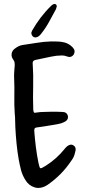

<svg xmlns="http://www.w3.org/2000/svg" viewBox="-20 -968 438 964"><path d="M54 -398Q51 -442 52 -486Q53 -530 51 -574Q50 -591 51.5 -608Q53 -625 54 -641Q54 -649 53 -655Q52 -661 47 -668Q36 -682 38.5 -698.5Q41 -715 56 -725Q74 -739 93 -742Q129 -747 165 -753Q201 -759 237 -760Q254 -760 270.5 -759.5Q287 -759 303 -755Q327 -749 345 -730Q361 -713 350 -694Q337 -676 315 -685Q303 -690 290 -689.5Q277 -689 263 -688Q236 -684 210 -678Q184 -672 158 -667Q144 -664 144 -652Q148 -594 146.5 -534.5Q145 -475 147 -416Q149 -404 151 -402.5Q153 -401 164 -403Q182 -406 200.5 -406Q219 -406 237 -407Q251 -407 264.5 -407Q278 -407 293 -406Q316 -406 321 -385Q324 -365 302 -355Q289 -348 272.5 -345.5Q256 -343 242 -340Q202 -333 164 -328Q156 -327 154 -323Q152 -319 152 -311Q155 -271 160 -230.5Q165 -190 173 -151Q178 -126 182.5 -123.5Q187 -121 210 -136Q237 -153 261 -174.5Q285 -196 305 -221Q315 -234 326 -239Q338 -245 349 -238Q360 -231 360 -217Q359 -213 358.5 -208.5Q358 -204 356 -199Q352 -179 338 -161Q290 -89 219 -40Q185 -18 154.5 -27Q124 -36 107 -65Q92 -89 85.5 -114.5Q79 -140 74 -167Q67 -207 63 -248Q59 -289 57 -329Q56 -346 56 -363Q56 -380 54 -398ZM159 -780Q148 -780 142 -788.5Q136 -797 138 -807Q139 -809 140 -810.5Q141 -812 141 -814Q161 -849 185 -880.5Q209 -912 238 -940Q243 -945 247 -946Q254 -950 259.5 -946.5Q265 -943 265 -936Q264 -932 263 -929Q262 -926 261 -922Q244 -891 227 -859.5Q210 -828 187 -799Q182 -792 175 -786.5Q168 -781 159 -780Z"/></svg>

Font: Delicious Handrawn
Style: Regular
Weight: 400
Designer: Agung Rohmat
Foundry: Agung Rohmat
Version: Version 1.002; ttfautohint (v1.8.4.7-5d5b);gftools[0.9.27]